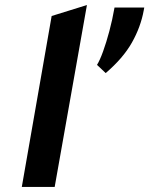

<svg xmlns="http://www.w3.org/2000/svg" viewBox="-20 -742 592 762"><path d="M66.5 0 185 -678.5 325 -722 197 0ZM399.5 -452 365 -484.5Q376.5 -503 389.2 -538.2Q402 -573.5 414 -618.5Q426 -663.5 434.5 -712H552.5L550.5 -701Q538.5 -635 503.5 -573Q468.5 -511 399.5 -452Z"/></svg>

Font: Overpass ExtraBold
Style: Italic
Weight: 800
Italic angle: -10°
Designer: Delve Withrington, Dave Bailey, Thomas Jockin
Foundry: Delve Fonts LLC
Version: Version 4.000